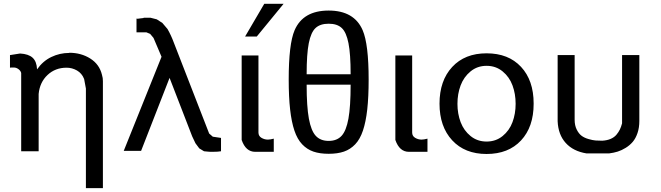

<svg xmlns="http://www.w3.org/2000/svg" viewBox="-20 -791 3458 1004"><path d="M341.8 -514.2V-515.1Q404.3 -515.1 452.1 -484.9Q500 -454.6 513.2 -399.9L517.1 -382.8Q517.1 -380.4 517.6 -374.5Q518.1 -368.7 518.1 -366.2V192.9H429.2V-328.1L419.9 -377.9Q408.2 -407.7 382.6 -422.4Q356.9 -437 328.1 -437Q269 -437 228.5 -398.9Q188 -360.8 182.1 -299.8V0H90.8V-409.2Q88.4 -420.4 76.9 -429.2Q65.4 -438 51.8 -438H39.1Q37.6 -438 35.6 -437.5Q33.7 -437 32.2 -437V-502.9L85 -511.2Q128.9 -508.8 150.4 -489.3Q171.9 -469.7 173.8 -428.2Q204.1 -471.7 248.3 -492.9Q292.5 -514.2 341.8 -514.2Z M731 -696.8V-698.2H767.1L799.8 -689.9L829.1 -670.9L856 -639.2Q875 -606 888.7 -568.8L1073.7 -92.8L1092.8 -76.2L1135.7 -69.8V0Q1120.6 2.9 1090.8 2.9H1080.1Q1078.1 2.9 1074 2.4Q1069.8 2 1067.9 2L1046.9 0L1022 -15.1L1002 -42L984.9 -78.1L866.7 -383.8L717.8 -2H627L824.7 -494.1L782.7 -592.8L765.1 -613.8L745.1 -622.1H693.8V-693.8Q694.8 -693.8 696.8 -693.4Q698.7 -692.9 699.7 -692.9Q703.1 -692.9 714.1 -694.8Q725.1 -696.8 731 -696.8Z M1243.7 -59.1V-501H1331.5V-98.1Q1331.5 -79.6 1347.2 -70.3Q1362.8 -61 1380.9 -61Q1392.1 -61 1411.6 -65.9V2.9H1314.5Q1265.1 2.9 1243.7 -59.1ZM1462.9 -771 1322.8 -600.1H1261.7L1361.8 -771Z M1813.5 -348.1H1583.5Q1583.5 -233.9 1595.2 -170.4Q1606.9 -106.9 1631.3 -80.6Q1655.8 -54.2 1698.7 -54.2Q1741.7 -54.2 1766.1 -80.6Q1790.5 -106.9 1802 -170.4Q1813.5 -233.9 1813.5 -348.1ZM1813.5 -402.8Q1813.5 -508.8 1802.2 -565.4Q1791 -622.1 1767.1 -644.5Q1743.2 -667 1698.7 -667Q1654.3 -667 1630.1 -644.5Q1606 -622.1 1594.7 -565.4Q1583.5 -508.8 1583.5 -402.8ZM1907.7 -375Q1907.7 -283.7 1900.4 -218.5Q1893.1 -153.3 1877.9 -108.2Q1862.8 -63 1837.4 -36.4Q1812 -9.8 1778.6 1.7Q1745.1 13.2 1698.7 13.2Q1652.3 13.2 1618.9 1.7Q1585.4 -9.8 1560.1 -36.4Q1534.7 -63 1519.5 -108.2Q1504.4 -153.3 1497.1 -218.5Q1489.7 -283.7 1489.7 -375Q1489.7 -561 1520.5 -632.8Q1564.9 -735.8 1698.7 -735.8Q1832 -735.8 1876.5 -632.8Q1907.7 -560.1 1907.7 -375Z M2047.4 -59.1V-501H2135.3V-98.1Q2135.3 -79.6 2150.9 -70.3Q2166.5 -61 2184.6 -61Q2195.8 -61 2215.3 -65.9V2.9H2118.2Q2068.8 2.9 2047.4 -59.1Z M2676.3 -248Q2676.3 -300.3 2659.9 -344.5Q2643.6 -388.7 2608.2 -417.7Q2572.8 -446.8 2524.4 -446.8Q2476.1 -446.8 2440.7 -417.7Q2405.3 -388.7 2388.7 -344.5Q2372.1 -300.3 2372.1 -248Q2372.1 -196.3 2388.7 -152.3Q2405.3 -108.4 2440.7 -79.6Q2476.1 -50.8 2524.4 -50.8Q2572.8 -50.8 2608.2 -79.6Q2643.6 -108.4 2659.9 -152.3Q2676.3 -196.3 2676.3 -248ZM2770.5 -250V-248Q2770.5 -127.4 2704.6 -56.6Q2638.7 14.2 2524.4 14.2Q2410.6 14.2 2344.5 -57.4Q2278.3 -128.9 2278.3 -249Q2278.3 -369.1 2344.5 -440.7Q2410.6 -512.2 2524.4 -512.2Q2638.7 -512.2 2704.6 -441.4Q2770.5 -370.6 2770.5 -250Z M2896 -157.2V-502.9H2984.9V-165Q2984.9 -135.3 2995.6 -113.8Q3006.3 -92.3 3020.8 -81.3Q3035.2 -70.3 3057.1 -64Q3079.1 -57.6 3094.2 -56.4Q3109.4 -55.2 3128.9 -55.2Q3154.3 -56.6 3173.1 -64.7Q3191.9 -72.8 3203.4 -86.4Q3214.8 -100.1 3221.4 -113.8Q3228 -127.4 3232.9 -146V-502.9H3323.2V-158.2Q3323.2 -123.5 3313.7 -95.5Q3304.2 -67.4 3288.8 -49.3Q3273.4 -31.2 3252.2 -18.1Q3231 -4.9 3210 1.7Q3189 8.3 3165 11.2H3046.9Q2977.5 0 2938.2 -43.5Q2898.9 -86.9 2896 -157.2Z"/></svg>

Font: Perun
Style: Regular
Weight: 400
Version: Version 1.0000